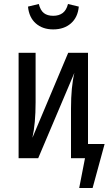

<svg xmlns="http://www.w3.org/2000/svg" viewBox="-20 -791 543 960"><path d="M120 -758 174 -771Q182 -739 199.5 -725.5Q217 -712 246 -712Q275 -712 293.5 -726Q312 -740 320 -771L374 -758Q369 -704 334.5 -674Q300 -644 246 -644Q193 -644 159 -674Q125 -704 120 -758ZM503 -71 443 149H376L405 0H335V-248Q335 -357 352 -427L171 0H73V-527H158V-280Q158 -173 142 -102L321 -527H420V-71Z"/></svg>

Font: Fira Sans Extra Condensed
Style: Regular
Weight: 400
Width: 1
Designer: Carrois Corporate & Edenspiekermann AG
Foundry: Carrois Corporate GbR & Edenspiekermann AG
Version: Version 4.203